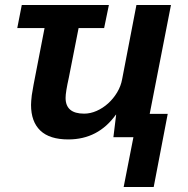

<svg xmlns="http://www.w3.org/2000/svg" viewBox="-20 -548 750 767"><path d="M67 -528H415L396 -436H294L255 -238Q242 -180 242 -157Q242 -94 316 -94Q341 -94 366 -105Q391 -116 412 -135Q433 -154 448 -179Q463 -204 468 -232L525 -528H663L578 -93H650L594 199H474L513 0H433L444 -90H443Q372 9 253 9Q178 9 141 -26.5Q104 -62 104 -129Q104 -142 107 -168L114 -209L158 -436H49Z"/></svg>

Font: Libra Sans Modern
Style: Bold Italic
Weight: 700
Italic angle: -12°
Foundry: Stefan Peev, Context Ltd
Version: Version 1.000